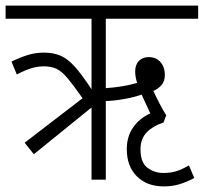

<svg xmlns="http://www.w3.org/2000/svg" viewBox="-20 -642 728 686"><path d="M101 -91 68 -132 275 -291Q242 -338 221 -363Q200 -388 181 -396.5Q162 -405 137 -405Q114 -405 91.5 -398Q69 -391 40 -376L21 -422Q52 -437 79.5 -445.5Q107 -454 137 -454Q171 -454 196.5 -443Q222 -432 247.5 -403.5Q273 -375 307 -323V-575H0V-622H688V-575H358V-327Q388 -329 418 -334Q448 -339 470 -346Q463 -367 463 -387Q463 -411 476.5 -424.5Q490 -438 511 -438Q538 -438 553.5 -420Q569 -402 569 -375Q569 -352 557.5 -338.5Q546 -325 528 -317Q539 -293 550.5 -271Q562 -249 574 -230L564 -204Q528 -193 505 -170Q482 -147 482 -108Q482 -61 507 -42.5Q532 -24 563 -24Q589 -24 609 -30Q629 -36 655 -51L674 -6Q648 8 622 16Q596 24 565 24Q505 24 469 -12Q433 -48 433 -109Q433 -154 455.5 -186.5Q478 -219 517 -237Q509 -254 500.5 -272.5Q492 -291 486 -304Q461 -295 425.5 -288.5Q390 -282 358 -281V0H307V-258Z"/></svg>

Font: Noto Sans Devanagari UI Condensed Light
Style: Regular
Weight: 300
Width: 3
Designer: Jelle Bosma - Monotype Design Team
Foundry: Monotype Imaging Inc.
Version: Version 2.004; ttfautohint (v1.8.4.7-5d5b)